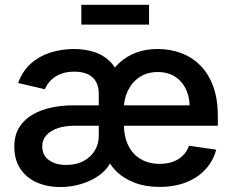

<svg xmlns="http://www.w3.org/2000/svg" viewBox="-20 -753 954 785"><path d="M226.6 11.7Q172.9 11.7 130.1 -7.3Q87.4 -26.4 63 -63.2Q38.6 -100.1 38.6 -153.8Q38.6 -200.7 59.1 -232.9Q79.6 -265.1 113.8 -284.7Q147.9 -304.2 190.4 -313.2Q232.9 -322.3 276.9 -322.3H792L753.9 -293.5Q758.8 -341.3 744.4 -378.4Q730 -415.5 699.5 -437Q668.9 -458.5 625.5 -458.5Q581.5 -458.5 550.5 -437.7Q519.5 -417 502.9 -382.3Q486.3 -347.7 486.3 -306.6V-249.5Q486.3 -194.8 504.6 -158Q522.9 -121.1 556.2 -102.1Q589.4 -83 632.8 -83Q662.1 -83 685.8 -91.3Q709.5 -99.6 726.8 -116.2Q744.1 -132.8 752.9 -157.2L863.8 -141.1Q852.1 -95.7 820.8 -61.3Q789.6 -26.9 741.7 -7.8Q693.8 11.2 631.8 11.2Q575.2 11.2 529.5 -6.3Q483.9 -23.9 452.9 -55.4Q421.9 -86.9 407.7 -129.4L418.9 -431.6Q438.5 -469.2 468.3 -496.3Q498 -523.4 537.1 -538.1Q576.2 -552.7 625 -552.7Q673.3 -552.7 717.5 -537.1Q761.7 -521.5 796.1 -488.3Q830.6 -455.1 850.6 -402.8Q870.6 -350.6 870.6 -277.8V-238.8H282.7Q245.1 -238.8 216.1 -229Q187 -219.2 169.9 -200.4Q152.8 -181.6 152.8 -154.8Q152.8 -117.2 180.7 -97.9Q208.5 -78.6 250.5 -78.6Q292.5 -78.6 322.3 -95Q352.1 -111.3 367.9 -138.2Q383.8 -165 383.8 -196.3V-370.1Q383.8 -398.4 372.6 -418.7Q361.3 -439 339.1 -449.5Q316.9 -460 284.2 -460Q250.5 -460 226.1 -449.7Q201.7 -439.5 186.3 -423.1Q170.9 -406.7 163.6 -388.2L54.2 -413.6Q71.8 -462.4 106 -492.9Q140.1 -523.4 186 -538.1Q231.9 -552.7 283.2 -552.7Q327.1 -552.7 366.2 -540Q405.3 -527.3 433.8 -497.3Q462.4 -467.3 474.1 -415.5L461.4 -97.7H435.5Q426.3 -73.7 405.8 -53.5Q385.3 -33.2 356.9 -18.8Q328.6 -4.4 295.2 3.7Q261.7 11.7 226.6 11.7ZM589.4 -733.4V-652.3H312.5V-733.4Z"/></svg>

Font: Inter Cardless
Style: Medium
Weight: 500
Designer: Rasmus Andersson
Foundry: rsms
Version: Version 4.001;git-9221beed3